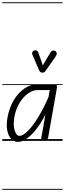

<svg xmlns="http://www.w3.org/2000/svg" viewBox="-25 -1246 573 1698"><path d="M133.5 9Q99.5 9 74.2 -17.2Q49 -43.5 39.2 -92.2Q29.5 -141 41.5 -208Q58 -298.5 99 -364Q140 -429.5 193.8 -465Q247.5 -500.5 302 -500.5H462.5Q475 -500.5 477.5 -489.2Q480 -478 476.5 -458.5L400.5 -28Q399.5 -23 393.8 -11.5Q388 0 364 0Q345 0 341.8 -9Q338.5 -18 340 -25.5L377 -235Q343.5 -166 301.5 -110.8Q259.5 -55.5 216 -23.2Q172.5 9 133.5 9ZM145.5 -44.5Q179.5 -44.5 223.8 -90Q268 -135.5 315 -213.2Q362 -291 404 -387.5L415 -449.5H307Q266 -449.5 223.8 -420Q181.5 -390.5 148.5 -337Q115.5 -283.5 102 -211Q89.5 -136.5 105.5 -90.5Q121.5 -44.5 145.5 -44.5ZM133.5 9Q99.5 9 74.2 -17.2Q49 -43.5 39.2 -92.2Q29.5 -141 41.5 -208Q58 -298.5 99 -364Q140 -429.5 193.8 -465Q247.5 -500.5 302 -500.5H462.5Q475 -500.5 477.5 -489.2Q480 -478 476.5 -458.5L400.5 -28Q399.5 -23 393.8 -11.5Q388 0 364 0Q345 0 341.8 -9Q338.5 -18 340 -25.5L377 -235Q343.5 -166 301.5 -110.8Q259.5 -55.5 216 -23.2Q172.5 9 133.5 9ZM145.5 -44.5Q179.5 -44.5 223.8 -90Q268 -135.5 315 -213.2Q362 -291 404 -387.5L415 -449.5H307Q266 -449.5 223.8 -420Q181.5 -390.5 148.5 -337Q115.5 -283.5 102 -211Q89.5 -136.5 105.5 -90.5Q121.5 -44.5 145.5 -44.5ZM345.5 -603.5Q341 -603.5 333.8 -608.2Q326.5 -613 322.5 -621L265.5 -752.5Q256 -773 261.2 -784.8Q266.5 -796.5 276.5 -799.5Q290 -803.5 300.5 -798.2Q311 -793 314.5 -780L353.5 -668.5L419.5 -779Q431 -798.5 444.8 -799.2Q458.5 -800 467 -793Q477 -783.5 476.8 -772Q476.5 -760.5 469 -749.5L378 -619Q369.5 -606.5 361.2 -605Q353 -603.5 345.5 -603.5ZM-5 424.5H528V432.5H-5ZM-5 -16H528V0H-5ZM-5 -501.5H528V-493.5H-5ZM-5 -1226H528V-1218H-5Z"/></svg>

Font: Edu AU VIC WA NT Guides
Style: Regular
Weight: 400
Designer: Tina and Corey Anderson, Eben Sorkin, Mirko Velimirovic
Foundry: Google for Education
Version: Version 1.001